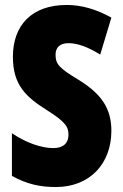

<svg xmlns="http://www.w3.org/2000/svg" viewBox="-20 -744 494 774"><path d="M429 -217C429 -312 383 -369 297 -422C216 -471 204 -486 204 -524C204 -550 219 -570 256 -570C292 -570 334 -555 384 -524L429 -673C368 -707 308 -724 249 -724C108 -724 32 -642 32 -515C32 -401 85 -353 169 -300C247 -251 256 -231 256 -200C256 -169 237 -147 195 -147C146 -147 84 -169 28 -207V-35C89 -1 143 10 205 10C342 10 429 -84 429 -217Z"/></svg>

Font: Noto Sans Ethiopic ExtraCondensed Black
Style: Regular
Weight: 900
Width: 2
Designer: Monotype Design Team
Foundry: Monotype Imaging Inc.
Version: Version 2.102